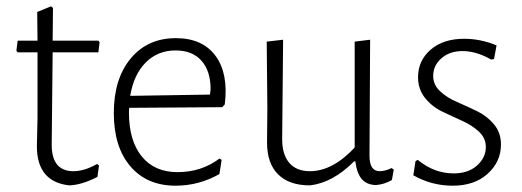

<svg xmlns="http://www.w3.org/2000/svg" viewBox="-20 -583 1657 609"><path d="M199 5Q97 -7 97 -119L99 -209V-417H36L32 -422L36 -454H99L98 -545L142 -563L148 -558L147 -454H292L296 -449L292 -417H147L144 -124Q144 -40 213 -40Q248 -40 288 -63L294 -58L289 -22Q239 4 199 5Z M537 6Q446 6 393.5 -55.5Q341 -117 341 -224Q341 -333 394.5 -397.5Q448 -462 538 -462Q622 -462 663.5 -406Q705 -350 693 -252L685 -243L390 -241Q389 -236 389 -226Q389 -137 429.5 -87Q470 -37 543 -37Q619 -37 676 -80L683 -76L676 -31Q611 6 537 6ZM537 -423Q480 -423 442 -384.5Q404 -346 393 -279L646 -283L648 -300Q648 -358 619 -390.5Q590 -423 537 -423Z M963 5Q897 5 862 -30Q827 -65 827 -131L828 -240L826 -451L878 -457L875 -141Q875 -93 897.5 -66.5Q920 -40 963 -40Q1035 -40 1105 -115V-451L1154 -457L1152 -89Q1152 -40 1184 -40Q1202 -40 1222 -50L1229 -45L1223 -12Q1199 2 1172 4Q1143 3 1127.5 -15Q1112 -33 1107 -71H1103Q1035 -3 963 5Z M1452 -460Q1505 -460 1555 -439L1547 -396L1538 -394Q1491 -421 1447 -421Q1406 -421 1380 -398Q1354 -375 1354 -342Q1354 -314 1376 -293.5Q1398 -273 1429.5 -259.5Q1461 -246 1493 -230.5Q1525 -215 1547 -188.5Q1569 -162 1569 -125Q1569 -70 1527 -32Q1485 6 1416 6Q1349 6 1291 -27L1298 -72L1305 -76Q1357 -33 1419 -33Q1465 -33 1493 -58Q1521 -83 1521 -117Q1521 -145 1499 -165.5Q1477 -186 1445.5 -200Q1414 -214 1382 -229.5Q1350 -245 1328 -272.5Q1306 -300 1306 -338Q1306 -391 1346 -425.5Q1386 -460 1452 -460Z"/></svg>

Font: Alegreya Sans SC Light
Style: Regular
Weight: 300
Designer: Juan Pablo del Peral
Foundry: Huerta Tipografica
Version: Version 2.007